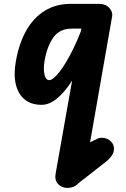

<svg xmlns="http://www.w3.org/2000/svg" viewBox="-20 -520 635 969"><path d="M321 428.5Q292 428.5 273.2 408.8Q254.5 389 261 354.5L344 -113.5Q325 -83.5 305.8 -60.8Q286.5 -38 267.2 -22.5Q248 -7 228.8 1Q209.5 9 190 9Q137.5 9 104.5 -18Q71.5 -45 59.8 -94.5Q48 -144 60 -210.5Q75.5 -299.5 111.8 -364.5Q148 -429.5 204.8 -465Q261.5 -500.5 337.5 -500.5H477.5Q514.5 -500.5 532.2 -479.5Q550 -458.5 546 -438L434.5 198.5L439 196Q456.5 187.5 469.8 181Q483 174.5 495.5 175.5Q522.5 176 540.8 194.8Q559 213.5 554.5 240.5Q552.5 254 541.5 269Q530.5 284 515 296L375 405.5Q365 417 350.2 422.8Q335.5 428.5 321 428.5ZM228.5 -115.5Q237.5 -115.5 250.5 -125.8Q263.5 -136 279.5 -156.2Q295.5 -176.5 313.2 -206Q331 -235.5 350 -274.2Q369 -313 387.5 -360L390.5 -375.5H341.5Q281 -375.5 249 -330.5Q217 -285.5 204.5 -210.5Q198 -169.5 204.8 -142.5Q211.5 -115.5 228.5 -115.5Z"/></svg>

Font: Edu AU VIC WA NT Hand
Style: Bold
Weight: 700
Version: Version 1.001